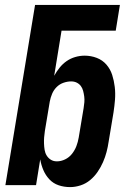

<svg xmlns="http://www.w3.org/2000/svg" viewBox="-20 -755 540 783"><path d="M266 8Q241 8 219 0.5Q197 -7 181.5 -23.5Q166 -40 157 -61Q148 -82 144 -105L127 0H2L123 -735H469L452 -630H231L201 -446Q211 -464 223.5 -479.5Q236 -495 252 -506Q268 -517 287 -522.5Q306 -528 325 -528Q351 -528 374.5 -519Q398 -510 414 -491.5Q430 -473 437.5 -449.5Q445 -426 448 -400.5Q451 -375 449 -349Q447 -323 443 -297L423 -177Q420 -156 414.5 -135Q409 -114 400 -93.5Q391 -73 378 -54Q365 -35 347.5 -20.5Q330 -6 308.5 1Q287 8 266 8ZM212 -97Q229 -97 245.5 -105Q262 -113 273.5 -127.5Q285 -142 291.5 -159Q298 -176 301 -194L321 -314Q323 -326 324 -338Q325 -350 323.5 -361.5Q322 -373 319 -384.5Q316 -396 309.5 -404.5Q303 -413 293 -418Q283 -423 270 -423Q255 -423 239 -417.5Q223 -412 211 -400Q199 -388 192.5 -372.5Q186 -357 183 -341L163 -221Q161 -208 160 -195Q159 -182 159.5 -169Q160 -156 162 -143.5Q164 -131 170.5 -120.5Q177 -110 187.5 -103.5Q198 -97 212 -97Z"/></svg>

Font: Iosevka Extrabold Oblique
Style: Regular
Weight: 800
Italic angle: -9°
Monospace: yes
Designer: Belleve Invis
Foundry: Belleve Invis
Version: Version 32.5.0; ttfautohint (v1.8.4)